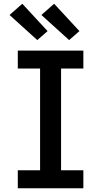

<svg xmlns="http://www.w3.org/2000/svg" viewBox="-20 -1005 540 1025"><path d="M75 0V-96H194V-639H75V-735H425V-639H306V-96H425V0ZM349 -791 201 -925 269 -985 404 -839ZM179 -791 31 -925 99 -985 234 -839Z"/></svg>

Font: Iosevka Term
Style: Bold
Weight: 700
Monospace: yes
Designer: Belleve Invis
Foundry: Belleve Invis
Version: Version 30.0.1